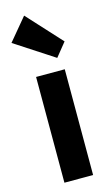

<svg xmlns="http://www.w3.org/2000/svg" viewBox="-126 -803 491 847"><g transform="rotate(-15 119.5 -379.0)"><path d="M58 0V-483H189V0ZM170 -540 -8 -656 77 -758 220 -602Z"/></g></svg>

Font: Outfit Thin SemiBold
Style: Regular
Weight: 600
Version: Version 1.100;gftools[0.9.27]